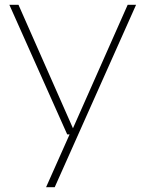

<svg xmlns="http://www.w3.org/2000/svg" viewBox="-20 -560 606 800"><path d="M260 0 19 -540H57L284 -25.5L512 -540H547L208 220H172L270 0Z"/></svg>

Font: Encode Sans Exp Th
Style: Regular
Weight: 100
Width: 7
Designer: Multiple Designers
Foundry: Impallari Type
Version: Version 3.002; ttfautohint (v1.8.3) -l 8 -r 50 -G 200 -x 14 